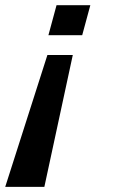

<svg xmlns="http://www.w3.org/2000/svg" viewBox="-23 -520 442 738"><path d="M324.2 -500H194.3L163.1 -384.8H293ZM256.8 -308.6H159.2L-2.9 198.2H147.5Z"/></svg>

Font: FreeUniversal
Style: BoldItalic
Weight: 700
Italic angle: -11°
Version: Version 1.001